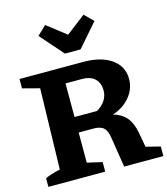

<svg xmlns="http://www.w3.org/2000/svg" viewBox="-132 -1024 982 1126"><g transform="rotate(-15 359.5 -461.0)"><path d="M632 -80 719 -58V0H481L453 -177Q446 -226 426.5 -244Q407 -262 364 -262H275V-79L366 -58V0H21V-52Q52 -68 112 -81L124 -571L21 -598V-655H409Q516 -655 579 -610.5Q642 -566 642 -490Q642 -429 601.5 -380.5Q561 -332 496 -312Q547 -298 576 -263.5Q605 -229 616 -169ZM376 -560H275V-356H412Q480 -398 480 -462Q480 -509 452.5 -534.5Q425 -560 376 -560ZM317 -730 194 -870 248 -922 364 -832 481 -922 534 -870 412 -730Z"/></g></svg>

Font: Piazzolla SC
Style: Bold
Weight: 700
Designer: Juan Pablo del Peral
Foundry: Huerta Tipografica
Version: Version 1.330